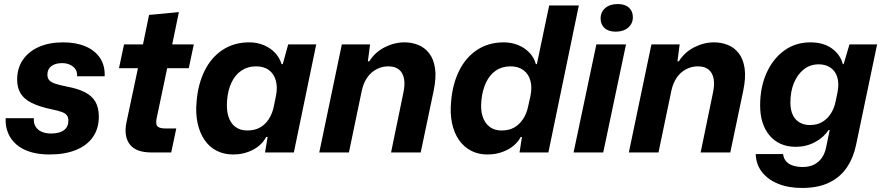

<svg xmlns="http://www.w3.org/2000/svg" viewBox="-20 -756 4376 952"><path d="M226 10Q172 10 131 -2.5Q90 -15 62 -39Q34 -63 20 -96.5Q6 -130 8 -170H148Q146 -146 156 -129Q166 -112 186 -103Q206 -94 233 -94Q275 -94 297 -110.5Q319 -127 319 -157Q319 -175 311 -185Q303 -195 284.5 -201.5Q266 -208 236 -214Q174 -227 136.5 -246Q99 -265 82 -293Q65 -321 65 -361Q65 -418 93.5 -459.5Q122 -501 173 -523.5Q224 -546 293 -546Q357 -546 404 -526Q451 -506 476 -468.5Q501 -431 499 -378H362Q364 -398 354.5 -412Q345 -426 328 -434.5Q311 -443 288 -443Q254 -443 234.5 -428Q215 -413 215 -386Q215 -369 224 -358.5Q233 -348 254 -341Q275 -334 310 -327Q365 -317 400.5 -299Q436 -281 453 -251.5Q470 -222 470 -178Q470 -119 441 -77Q412 -35 357 -12.5Q302 10 226 10Z M732 0Q654 0 623.5 -40Q593 -80 607 -149L664 -418H570L595 -536H689L719 -682L867 -696L834 -536H941L916 -418H809L756 -166Q751 -137 762.5 -128Q774 -119 801 -119H854L829 0Z M1136 10Q1090 10 1053.5 -9Q1017 -28 993.5 -63Q970 -98 959.5 -146.5Q949 -195 955 -255Q962 -339 994.5 -405Q1027 -471 1083.5 -508.5Q1140 -546 1216 -546Q1254 -546 1287 -532.5Q1320 -519 1343 -495Q1366 -471 1376 -438H1382L1409 -536H1548L1437 0H1294L1307 -77H1300Q1278 -36 1233.5 -13Q1189 10 1136 10ZM1206 -109Q1243 -109 1269.5 -124Q1296 -139 1313.5 -166.5Q1331 -194 1338 -230L1348 -279Q1357 -322 1348 -355.5Q1339 -389 1314 -408Q1289 -427 1249 -427Q1208 -427 1177 -406Q1146 -385 1128 -347Q1110 -309 1106 -259Q1102 -212 1112.5 -178.5Q1123 -145 1147 -127Q1171 -109 1206 -109Z M1563 0 1675 -536H1815L1804 -452H1811Q1839 -497 1887 -521.5Q1935 -546 1986 -546Q2021 -546 2053 -533.5Q2085 -521 2107.5 -492.5Q2130 -464 2137 -418Q2144 -372 2130 -305L2066 0H1919L1979 -291Q1989 -335 1983.5 -365Q1978 -395 1958.5 -411Q1939 -427 1905 -427Q1874 -427 1846.5 -412.5Q1819 -398 1800.5 -371Q1782 -344 1774 -307L1710 0Z M2397 10Q2351 10 2315 -9Q2279 -28 2255 -63Q2231 -98 2221 -146.5Q2211 -195 2217 -255Q2224 -339 2256.5 -405Q2289 -471 2345.5 -508.5Q2402 -546 2478 -546Q2516 -546 2549 -532.5Q2582 -519 2605 -495Q2628 -471 2637 -438H2642L2703 -729H2850L2699 0H2556L2568 -77H2562Q2540 -36 2495 -13Q2450 10 2397 10ZM2467 -109Q2504 -109 2530 -124Q2556 -139 2574 -166.5Q2592 -194 2599 -230L2610 -279Q2619 -322 2610 -355.5Q2601 -389 2575.5 -408Q2550 -427 2511 -427Q2469 -427 2438.5 -406Q2408 -385 2390 -347Q2372 -309 2367 -259Q2362 -212 2373 -178.5Q2384 -145 2408 -127Q2432 -109 2467 -109Z M2824 0 2937 -536H3084L2971 0ZM3033 -599Q2997 -599 2977.5 -617Q2958 -635 2958 -664Q2958 -696 2981 -716Q3004 -736 3043 -736Q3079 -736 3098.5 -718Q3118 -700 3118 -671Q3118 -639 3094.5 -619Q3071 -599 3033 -599Z M3098 0 3210 -536H3350L3339 -452H3346Q3374 -497 3422 -521.5Q3470 -546 3521 -546Q3556 -546 3588 -533.5Q3620 -521 3642.5 -492.5Q3665 -464 3672 -418Q3679 -372 3665 -305L3601 0H3454L3514 -291Q3524 -335 3518.5 -365Q3513 -395 3493.5 -411Q3474 -427 3440 -427Q3409 -427 3381.5 -412.5Q3354 -398 3335.5 -371Q3317 -344 3309 -307L3245 0Z M3956 176Q3890 176 3839 155.5Q3788 135 3758.5 97.5Q3729 60 3727 8H3863Q3865 29 3877.5 43.5Q3890 58 3911.5 65Q3933 72 3960 72Q3993 72 4016.5 60Q4040 48 4055 26.5Q4070 5 4076 -25L4094 -111H4088Q4064 -74 4020.5 -51Q3977 -28 3926 -28Q3885 -28 3852.5 -42Q3820 -56 3796.5 -83.5Q3773 -111 3761 -148.5Q3749 -186 3749 -233Q3749 -323 3780.5 -393.5Q3812 -464 3868 -505Q3924 -546 3998 -546Q4063 -546 4105 -515.5Q4147 -485 4159 -438H4163L4192 -536H4329L4225 -39Q4212 25 4179.5 73.5Q4147 122 4092 149Q4037 176 3956 176ZM3996 -136Q4031 -136 4056.5 -151Q4082 -166 4099 -192Q4116 -218 4123 -252L4133 -300Q4141 -343 4131.5 -373.5Q4122 -404 4098 -420.5Q4074 -437 4040 -437Q3997 -437 3965.5 -412Q3934 -387 3916.5 -344.5Q3899 -302 3899 -247Q3899 -211 3911 -186Q3923 -161 3945 -148.5Q3967 -136 3996 -136Z"/></svg>

Font: Mona Sans ExtraLight
Style: Bold Italic
Weight: 700
Italic angle: -11.6951°
Version: Version 2.000